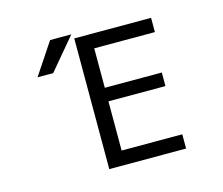

<svg xmlns="http://www.w3.org/2000/svg" viewBox="-106 -899 1212 1042"><g transform="rotate(-15 500.0 -378.0)"><path d="M225.6 -580.1H137.7L255.9 -757.8H375ZM475.6 -652.3V-430.7H795.9V-354.5H475.6V-78.1H816.4V2H384.8V-732.4H816.4V-652.3Z"/></g></svg>

Font: GenEi Gothic M Regular
Style: Regular
Weight: 400
Designer: o_tamon (Modified); [Source Han Sans]
Ryoko NISHIZUKA  (kana & ideographs); Paul D. Hunt (Latin, Greek & Cyrillic); Wenl
Version: Version 1.1a;Original Version 1.004